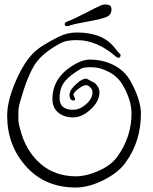

<svg xmlns="http://www.w3.org/2000/svg" viewBox="-20 -825 685 857"><path d="M465 -803Q479 -799 477.5 -779Q476 -759 457 -750Q431 -739 372.5 -729Q314 -719 293.5 -711.5Q273 -704 269.5 -713.5Q266 -723 278 -728Q306 -738 360 -766Q414 -794 427 -799.5Q440 -805 447.5 -805Q455 -805 465 -803ZM246 -387Q246 -335 306 -335Q336 -335 364.5 -360Q393 -385 393 -414Q393 -424 383.5 -434.5Q374 -445 363 -445Q352 -445 330 -428.5Q308 -412 308 -402Q308 -399 310 -396Q321 -377 308.5 -376.5Q296 -376 292 -388.5Q288 -401 293 -415.5Q298 -430 322.5 -452Q347 -474 364 -474Q365 -474 366 -474L404 -454Q424 -434 424 -414Q424 -373 385 -337Q346 -301 306 -301Q266 -301 240 -322.5Q214 -344 214 -383Q214 -480 312 -537Q349 -559 381 -559Q439 -559 487.5 -534.5Q536 -510 562 -464Q609 -379 609 -318Q609 -196 543 -103Q511 -56 444 -22Q377 12 318 12Q181 12 96.5 -82Q12 -176 12 -309Q12 -375 51 -464.5Q90 -554 137 -596Q165 -622 242 -661Q280 -680 323 -680Q437 -680 490 -614Q507 -592 513.5 -586.5Q520 -581 518 -575Q516 -569 511 -567.5Q506 -566 501 -570H500Q414 -646 323 -646Q278 -646 254 -634Q170 -590 136.5 -538.5Q103 -487 72 -379Q62 -346 62 -326Q62 -306 62 -290Q62 -274 76 -227Q103 -142 165 -90.5Q227 -39 317 -38Q367 -38 423.5 -64Q480 -90 506 -129Q567 -215 567 -319Q567 -378 528 -445Q506 -483 466 -504Q426 -525 390 -525Q354 -525 345 -520Q295 -492 270.5 -463Q246 -434 246 -387Z"/></svg>

Font: Ruge Boogie
Style: Regular
Weight: 400
Version: Version 1.003